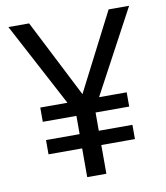

<svg xmlns="http://www.w3.org/2000/svg" viewBox="-81 -781 734 849"><g transform="rotate(-10 286.0 -357.0)"><path d="M285 -365 107 -714H14L213 -339H91V-275H242V-193H91V-129H242V0H328V-129H479V-193H328V-275H479V-339H355L556 -714H464Z"/></g></svg>

Font: Noto Sans Newa
Style: Regular
Weight: 400
Designer: Monotype Design Team
Foundry: Monotype Imaging Inc.
Version: Version 2.007